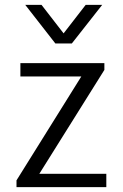

<svg xmlns="http://www.w3.org/2000/svg" viewBox="-20 -771 507 791"><path d="M48 0V-28L315 -456H64V-511H410V-483L142 -55H418V0ZM401 -751 276 -592H208L84 -751H151L261 -609H223L333 -751Z"/></svg>

Font: Chivo ExtraLight
Style: Regular
Weight: 250
Designer: Hector Gatti
Foundry: Omnibus-Type
Version: Version 2.002